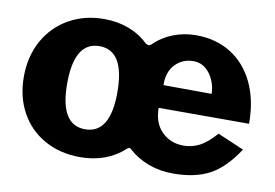

<svg xmlns="http://www.w3.org/2000/svg" viewBox="-64 -642 1080 753"><g transform="rotate(10 476.5 -265.0)"><path d="M23 -262Q23 -344 58 -407Q93 -470 155 -505Q217 -540 295 -540Q348 -540 393 -523Q438 -506 471 -474Q479 -469 483 -469Q487 -469 494 -474Q526 -506 569.5 -523Q613 -540 661 -540Q739 -540 798.5 -503.5Q858 -467 891.5 -398Q925 -329 925 -234H565Q565 -174 599.5 -139.5Q634 -105 686 -105Q721 -105 751 -121Q781 -137 814 -175L919 -130Q868 -52 810 -21Q752 10 664 10Q612 10 566.5 -7Q521 -24 487 -55Q483 -59 479 -59Q475 -59 470 -54Q400 10 294 10Q215 10 153 -24.5Q91 -59 57 -121Q23 -183 23 -262ZM568 -325 760 -324Q760 -349 749.5 -375.5Q739 -402 718 -420Q697 -438 668 -438Q625 -438 596 -408Q567 -378 568 -325ZM395 -266Q395 -432 295 -432Q195 -432 195 -266Q195 -101 295 -101Q395 -101 395 -266Z"/></g></svg>

Font: Morrison
Style: Bold
Weight: 700
Designer: Pablo Impallari, Rodrigo Fuenzalida (Modified by Dan O. Williams)
Version: Version 0.03;June 6, 2019;FontCreator 11.5.0.2425 64-bit; tt